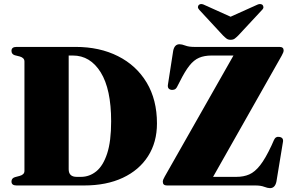

<svg xmlns="http://www.w3.org/2000/svg" viewBox="-20 -937 1470 970"><path d="M38 -20Q38 -36.5 55.5 -42L80 -48.5Q103.5 -55 103.5 -73.5V-626.5Q103.5 -644.5 80.5 -651.5L54.5 -658Q38 -663.5 38 -680Q38 -700 63.5 -700H362Q483.5 -700 576.2 -653.2Q669 -606.5 721 -519.8Q773 -433 773 -313.5Q773 -218.5 728 -148Q683 -77.5 600.5 -38.8Q518 0 404.5 0H63.5Q38 0 38 -20ZM389 -43.5Q432 -43.5 466.5 -71.5Q501 -99.5 521.2 -161Q541.5 -222.5 541.5 -324Q541.5 -486.5 488.8 -571.5Q436 -656.5 348 -656.5H327V-82Q327 -43.5 367.5 -43.5ZM1403 -655.5 1056.5 -43.5H1174Q1211 -43.5 1239.2 -55.8Q1267.5 -68 1294.2 -102Q1321 -136 1352 -202.5L1364 -229.5Q1372.5 -249.5 1393.5 -245Q1414.5 -240.5 1409 -217L1376.5 -19.5Q1369.5 13.5 1344 13.5Q1332.5 13.5 1315 6.8Q1297.5 0 1270.5 0H823.5Q802.5 0 802.5 -19Q802.5 -29 812.5 -45.5L1159.5 -656.5H1049Q1012.5 -656.5 986 -645.2Q959.5 -634 936.8 -605.2Q914 -576.5 888 -524L874.5 -498Q869 -487.5 861.2 -484.8Q853.5 -482 846 -483Q824.5 -486.5 828.5 -510L855 -680.5Q861.5 -713.5 887 -713.5Q898.5 -713.5 916.2 -706.8Q934 -700 961 -700H1392Q1413 -700 1413 -682Q1413 -673 1403 -655.5ZM1184 -758Q1174 -748 1166 -742Q1158 -736 1145 -736Q1132.5 -736 1124.5 -742Q1116.5 -748 1106.5 -758L987 -887Q979.5 -895 980 -901.8Q980.5 -908.5 985 -912.5Q995.5 -921.5 1015 -911L1145 -852.5L1275 -911Q1294.5 -921.5 1306 -912.5Q1310 -908.5 1310.8 -901.5Q1311.5 -894.5 1304 -887Z"/></svg>

Font: Fraunces 72pt Black
Style: Regular
Weight: 900
Version: Version 1.000;[0bf87f6ff]